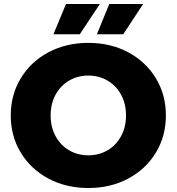

<svg xmlns="http://www.w3.org/2000/svg" viewBox="-20 -929 886 963"><path d="M34 -350Q34 -454 84.5 -537Q135 -620 223.5 -667Q312 -714 423 -714Q534 -714 622.5 -667Q711 -620 761.5 -537Q812 -454 812 -350Q812 -246 761.5 -163Q711 -80 622.5 -33Q534 14 423 14Q312 14 223.5 -33Q135 -80 84.5 -163Q34 -246 34 -350ZM612 -350Q612 -409 587 -454.5Q562 -500 519 -525Q476 -550 423 -550Q370 -550 327 -525Q284 -500 259 -454.5Q234 -409 234 -350Q234 -291 259 -245.5Q284 -200 327 -175Q370 -150 423 -150Q476 -150 519 -175Q562 -200 587 -245.5Q612 -291 612 -350ZM311 -909H481L380 -757H248ZM528 -909H698L598 -757H466Z"/></svg>

Font: Montserrat Alternates ExtraBold
Style: Regular
Weight: 800
Designer: Julieta Ulanovsky
Foundry: Julieta Ulanovsky
Version: Version 7.200